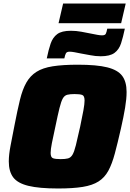

<svg xmlns="http://www.w3.org/2000/svg" viewBox="-20 -1064 740 1092"><path d="M310 8Q203 8 141.5 -7Q80 -22 55 -55.5Q30 -89 30 -146Q30 -184 40 -235.5Q50 -287 63 -354Q79 -437 93.5 -496.5Q108 -556 130 -594.5Q152 -633 187.5 -655.5Q223 -678 280 -687Q337 -696 423 -696Q530 -696 590 -681Q650 -666 675 -632.5Q700 -599 700 -541Q700 -502 691.5 -451Q683 -400 668 -334Q649 -250 633 -190.5Q617 -131 596 -92.5Q575 -54 540.5 -32Q506 -10 450.5 -1Q395 8 310 8ZM325 -159Q351 -159 366.5 -163Q382 -167 392 -183.5Q402 -200 411.5 -238Q421 -276 436 -344Q448 -401 454.5 -437Q461 -473 461 -492Q461 -519 447.5 -524Q434 -529 404 -529Q378 -529 362.5 -525Q347 -521 337.5 -504.5Q328 -488 318.5 -450Q309 -412 295 -344Q282 -285 275 -249.5Q268 -214 268 -194Q268 -169 281.5 -164Q295 -159 325 -159ZM246 -732Q256 -781 268 -816Q280 -851 305.5 -870Q331 -889 383 -889Q413 -889 442.5 -883.5Q472 -878 497 -873Q517 -869 533 -866Q549 -863 560 -863Q577 -863 581.5 -871.5Q586 -880 590 -901H690Q680 -853 668.5 -817.5Q657 -782 631 -763Q605 -744 553 -744Q523 -744 493.5 -750Q464 -756 439 -760Q420 -764 403.5 -767Q387 -770 376 -770Q360 -770 355 -761Q350 -752 346 -732ZM313 -932 339 -1044H695L669 -932Z"/></svg>

Font: Saira Black
Style: Italic
Weight: 900
Italic angle: -12°
Designer: Hector Gatti with collaboration of the Omnibus-Type team
Foundry: Omnibus-Type
Version: Version 1.100; ttfautohint (v1.8.3)